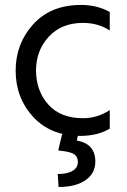

<svg xmlns="http://www.w3.org/2000/svg" viewBox="-20 -536 511 773"><path d="M125 -251Q125 -333 176.5 -388.4Q228 -443.8 314 -443.8Q376 -443.8 421.9 -413.1V-487.8Q371.1 -516.1 306.2 -516.1Q184.1 -516.1 113.5 -438Q43 -359.9 43 -252Q43 -142.1 113.5 -65.4Q184.1 11.2 304.2 11.2Q374 10.7 421.9 -18.1V-92.8Q372.1 -60.1 314 -60.1Q224.1 -60.1 175 -114.5Q126 -168.9 125 -251ZM294.9 4.4H230L214.4 69.8Q262.2 74.2 277.8 84.5Q293.5 94.7 293.5 116.2Q293.5 139.2 272.2 151.9Q251 164.6 212.4 164.6L215.8 216.8Q285.6 216.8 324.7 189.2Q363.8 161.6 363.8 114.3Q363.8 43 289.1 29.8Z"/></svg>

Font: FAU Chimera
Style: Regular
Weight: 400
Version: Version 1.002;hotconv 1.0.117;makeotfexe 2.5.65602